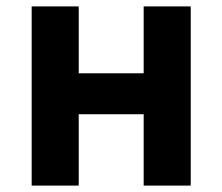

<svg xmlns="http://www.w3.org/2000/svg" viewBox="-20 -580 695 600"><path d="M79 0H226V-223H429V0H576V-560H429V-351H226V-560H79Z"/></svg>

Font: Source Han Sans KR
Style: Bold
Weight: 700
Designer: Ryoko NISHIZUKA 西塚涼子 (kana, bopomofo & ideographs); Paul D. Hunt (Latin, Greek & Cyrillic); Sandoll Communications 산돌커뮤니
Foundry: Adobe
Version: Version 2.004;hotconv 1.0.118;makeotfexe 2.5.65603